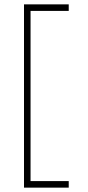

<svg xmlns="http://www.w3.org/2000/svg" viewBox="-20 -720 405 880"><path d="M295 -670V-700H90V140H295V110H120V-670Z"/></svg>

Font: Space Cowgirl Thin
Style: Regular
Weight: 100
Designer: Valery Marier
Foundry: Valery Marier
Version: Version 1.000;hotconv 1.0.109;makeotfexe 2.5.65596